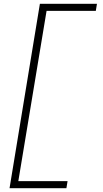

<svg xmlns="http://www.w3.org/2000/svg" viewBox="-20 -843 540 1006"><path d="M30 143 189 -823H488L482 -786H224L76 106H334L328 143Z"/></svg>

Font: Iosevka Slab Extralight
Style: Italic
Weight: 200
Italic angle: -9°
Monospace: yes
Designer: Belleve Invis
Foundry: Belleve Invis
Version: Version 11.1.1; ttfautohint (v1.8.3)